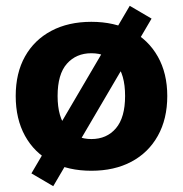

<svg xmlns="http://www.w3.org/2000/svg" viewBox="-20 -576 629 660"><path d="M294 11Q215 11 156.5 -20Q98 -51 66 -109Q34 -167 34 -246Q34 -325 66 -382Q98 -439 156.5 -470Q215 -501 294 -501Q373 -501 431.5 -470Q490 -439 522.5 -381.5Q555 -324 555 -246Q555 -167 522.5 -109Q490 -51 431.5 -20Q373 11 294 11ZM294 -98Q347 -98 378.5 -135Q410 -172 410 -246Q410 -321 378.5 -357Q347 -393 294 -393Q242 -393 210 -357Q178 -321 178 -246Q178 -172 210 -135Q242 -98 294 -98ZM163 64 88 20 426 -556 501 -512Z"/></svg>

Font: Nunito Sans 12pt ExtraLight ExtraBold
Style: Regular
Weight: 800
Version: Version 3.101;gftools[0.9.27]